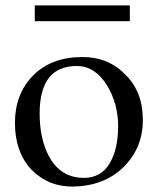

<svg xmlns="http://www.w3.org/2000/svg" viewBox="-20 -677 576 707"><path d="M442 -402Q506 -339 506 -235.5Q506 -132 435 -62Q364 8 249 10Q158 11 95 -53Q35 -118 35 -224.5Q35 -331 102 -399Q169 -467 284 -467Q379 -467 442 -402ZM289 -22Q352 -22 383.5 -75Q415 -128 415 -212.5Q415 -297 372 -366Q328 -434 263 -434Q126 -434 126 -259Q126 -166 160 -102Q203 -22 289 -22ZM458 -657V-599H108V-657Z"/></svg>

Font: GFS Didot
Style: Regular
Weight: 400
Designer: Takis Katsoulidis and George D. Matthiopoulos
Foundry: Takis Katsoulidis and George D. Matthiopoulos
Version: Version 1.0